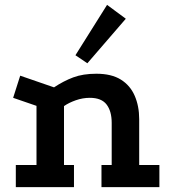

<svg xmlns="http://www.w3.org/2000/svg" viewBox="-20 -769 701 789"><path d="M45 0V-91H130V-334L34 -367L63 -458L202 -410Q241 -436 281 -451Q321 -466 376 -466Q438 -466 476.5 -442Q515 -418 533.5 -375.5Q552 -333 552 -279V-91H635V0H397V-91H439V-264Q439 -312 418 -339.5Q397 -367 349 -367Q320 -367 291.5 -357Q263 -347 243 -333V-91H284V0ZM420 -749 497 -692 339 -509 290 -542Z"/></svg>

Font: Podkova
Style: Bold
Weight: 700
Designer: Ilya Yudin
Foundry: Cyreal (www.cyreal.org)
Version: Version 2.102; ttfautohint (v1.8.1.43-b0c9)